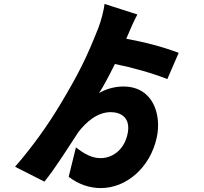

<svg xmlns="http://www.w3.org/2000/svg" viewBox="-20 -866 1040 981"><path d="M893 -596C810 -627 728 -649 625 -668L632 -684C641 -707 667 -765 682 -792L514 -846C511 -813 495 -755 482 -722C424 -575 383 -491 287 -331C227 -231 150 -121 57 -14L207 62C264 -8 338 -127 381 -192C418 -239 474 -293 546 -293C598 -293 651 -264 631 -178C611 -93 548 -58 494 -58C449 -58 410 -80 368 -113L331 37C379 75 437 95 495 95C626 95 748 -10 781 -164C806 -278 764 -424 610 -424C561 -424 514 -408 486 -390C508 -424 536 -476 567 -539C657 -521 759 -492 835 -462Z"/></svg>

Font: Noto Sans CJK JP Black
Style: Regular
Weight: 900
Designer: Ryoko NISHIZUKA (kana & ideographs); Paul D. Hunt (Latin, Greek & Cyrillic); Wenlong ZHANG (bopomofo); Sandoll Communica
Foundry: Adobe Systems Incorporated
Version: Version 1.004;PS 1.004;hotconv 1.0.82;makeotf.lib2.5.63406